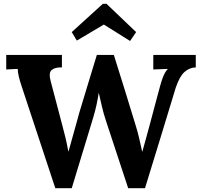

<svg xmlns="http://www.w3.org/2000/svg" viewBox="-20 -991 1057 1017"><path d="M273 6 95 -533Q85 -562 79.5 -586Q74 -610 74 -626Q55 -625 40.5 -624.5Q26 -624 13 -623V-700H308V-634Q271 -635 253.5 -620Q236 -605 249 -559Q264 -502 279 -445Q294 -388 309 -331Q318 -297 325.5 -267Q333 -237 342 -189H343Q347 -203 355 -232Q363 -261 372.5 -294.5Q382 -328 389.5 -355.5Q397 -383 400 -394Q423 -471 446.5 -547.5Q470 -624 493 -700H583Q612 -608 640.5 -516Q669 -424 697 -332Q708 -298 716.5 -261.5Q725 -225 733 -188H734Q743 -220 752.5 -254.5Q762 -289 772 -326Q786 -379 800 -431Q814 -483 828 -535Q834 -559 844 -584.5Q854 -610 869 -626Q853 -625 828 -624.5Q803 -624 792 -623V-700H1017V-634Q983 -633 957 -609.5Q931 -586 911 -527Q871 -394 830 -261Q789 -128 748 6H659L541 -352Q528 -391 519.5 -428.5Q511 -466 503 -500Q498 -466 491 -434.5Q484 -403 474 -369L360 6ZM669 -774 530 -861 387 -776 360 -821 525 -971H544L701 -821Z"/></svg>

Font: Lora
Style: Bold
Weight: 700
Designer: Olga Karpushina, Alexei Vanyashin (Cyrillic)
Foundry: Cyreal
Version: Version 3.006; ttfautohint (v1.8.4.7-5d5b);gftools[0.9.30]